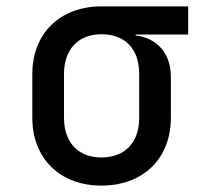

<svg xmlns="http://www.w3.org/2000/svg" viewBox="-20 -570 640 600"><path d="M568 -550H297C167 -550 81 -465 81 -339V-202C81 -75 167 10 297 10C428 10 514 -75 514 -202V-330C514 -402 472 -451 404 -459V-462H568ZM415 -202C415 -125 371 -78 297 -78C224 -78 180 -125 180 -202V-339C180 -415 224 -463 297 -463C371 -463 415 -417 415 -339Z"/></svg>

Font: Tekne LDO Medium
Style: Regular
Weight: 500
Monospace: yes
Designer: Alessio Laiso, Mario Rullo, Paolo Rosset
Foundry: Alessio Laiso
Version: Version 1.000;hotconv 1.0.109;makeotfexe 2.5.65596